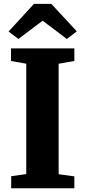

<svg xmlns="http://www.w3.org/2000/svg" viewBox="-20 -1000 454 1020"><path d="M119.5 -75V-661.5L38.5 -676V-743H375V-676L291.5 -661.5V-74.5L375 -63V0H39.5V-64ZM78 -793 25.5 -832.5 160.5 -979.5H252.5L388 -833.5L335 -793L206.5 -890Z"/></svg>

Font: Merriweather 24pt Black
Style: Regular
Weight: 900
Designer: Eben Sorkin
Foundry: Eben Sorkin
Version: Version 2.100